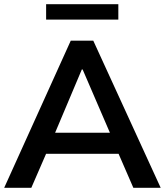

<svg xmlns="http://www.w3.org/2000/svg" viewBox="-20 -900 790 920"><path d="M0 0 319 -705H427L750 0H619L533 -198L585 -163H162L216 -198L130 0ZM372 -567 231 -233 205 -264H541L520 -233L376 -567ZM201 -806V-880H547V-806Z"/></svg>

Font: Mulish ExtraLight
Style: Bold
Weight: 700
Version: Version 3.603